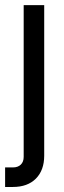

<svg xmlns="http://www.w3.org/2000/svg" viewBox="-37 -536 255 767"><path d="M-16.6 210.9V132.8H14.6Q34.7 132.8 46.1 121.6Q57.6 110.4 57.6 90.8V-515.6H139.6V85.9Q139.6 144 106.4 177.5Q73.2 210.9 14.6 210.9Z"/></svg>

Font: Inter Display V
Style: Regular
Weight: 400
Designer: Rasmus Andersson
Foundry: rsms
Version: Version 3.015;git-src